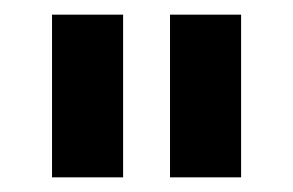

<svg xmlns="http://www.w3.org/2000/svg" viewBox="-20 -720 400 262"><path d="M51 -700H148V-478H51ZM212 -700H309V-478H212Z"/></svg>

Font: Golos UI Medium
Style: Regular
Weight: 500
Designer: A.Korolkova, Vitaly Kuzmin
Foundry: ParaType Ltd
Version: Version 2.000